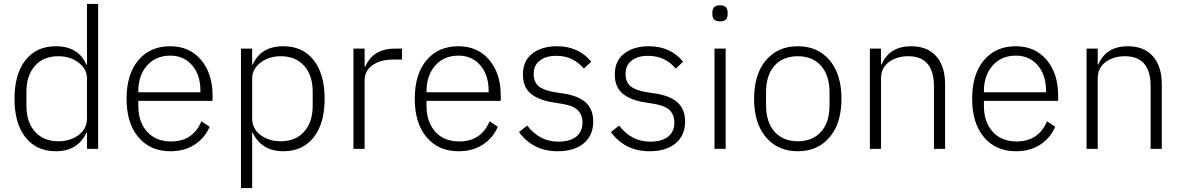

<svg xmlns="http://www.w3.org/2000/svg" viewBox="-20 -760 6036 980"><path d="M424 0V-82H421Q376 12 265 12Q166 12 110 -59Q54 -130 54 -256Q54 -382 110 -453Q166 -524 265 -524Q380 -524 421 -430H424V-740H481V0ZM278 -39Q339 -39 381.5 -71Q424 -103 424 -156V-359Q424 -408 381 -440.5Q338 -473 278 -473Q202 -473 158.5 -424Q115 -375 115 -292V-220Q115 -137 158.5 -88Q202 -39 278 -39Z M850 12Q747 12 686.5 -59.5Q626 -131 626 -256Q626 -381 686 -452.5Q746 -524 849 -524Q947 -524 1006 -454.5Q1065 -385 1065 -272V-245H686V-220Q686 -138 730.5 -88Q775 -38 853 -38Q965 -38 1008 -141L1050 -113Q1025 -55 973 -21.5Q921 12 850 12ZM849 -476Q775 -476 730.5 -425.5Q686 -375 686 -294V-289H1003V-297Q1003 -378 960.5 -427Q918 -476 849 -476Z M1210 200V-512H1267V-430H1270Q1311 -524 1426 -524Q1525 -524 1581 -453Q1637 -382 1637 -256Q1637 -130 1581 -59Q1525 12 1426 12Q1316 12 1270 -82H1267V200ZM1413 -39Q1489 -39 1532.5 -88Q1576 -137 1576 -220V-292Q1576 -375 1532.5 -424Q1489 -473 1413 -473Q1353 -473 1310 -440.5Q1267 -408 1267 -359V-156Q1267 -103 1309.5 -71Q1352 -39 1413 -39Z M1841 0H1784V-512H1841V-420H1845Q1883 -512 1998 -512H2032V-456H1987Q1922 -456 1881.5 -427.5Q1841 -399 1841 -350Z M2321 12Q2218 12 2157.5 -59.5Q2097 -131 2097 -256Q2097 -381 2157 -452.5Q2217 -524 2320 -524Q2418 -524 2477 -454.5Q2536 -385 2536 -272V-245H2157V-220Q2157 -138 2201.5 -88Q2246 -38 2324 -38Q2436 -38 2479 -141L2521 -113Q2496 -55 2444 -21.5Q2392 12 2321 12ZM2320 -476Q2246 -476 2201.5 -425.5Q2157 -375 2157 -294V-289H2474V-297Q2474 -378 2431.5 -427Q2389 -476 2320 -476Z M2826 12Q2701 12 2629 -86L2671 -119Q2734 -37 2830 -37Q2889 -37 2921 -62.5Q2953 -88 2953 -134Q2953 -175 2928 -198.5Q2903 -222 2848 -230L2806 -237Q2731 -248 2690 -281.5Q2649 -315 2649 -380Q2649 -450 2697.5 -487Q2746 -524 2823 -524Q2933 -524 2998 -445L2960 -410Q2905 -475 2820 -475Q2765 -475 2734.5 -450.5Q2704 -426 2704 -383Q2704 -340 2730.5 -319Q2757 -298 2814 -289L2855 -283Q2933 -271 2970.5 -236Q3008 -201 3008 -140Q3008 -69 2959.5 -28.5Q2911 12 2826 12Z M3295 12Q3170 12 3098 -86L3140 -119Q3203 -37 3299 -37Q3358 -37 3390 -62.5Q3422 -88 3422 -134Q3422 -175 3397 -198.5Q3372 -222 3317 -230L3275 -237Q3200 -248 3159 -281.5Q3118 -315 3118 -380Q3118 -450 3166.5 -487Q3215 -524 3292 -524Q3402 -524 3467 -445L3429 -410Q3374 -475 3289 -475Q3234 -475 3203.5 -450.5Q3173 -426 3173 -383Q3173 -340 3199.5 -319Q3226 -298 3283 -289L3324 -283Q3402 -271 3439.5 -236Q3477 -201 3477 -140Q3477 -69 3428.5 -28.5Q3380 12 3295 12Z M3616 -687V-697Q3616 -733 3655 -733Q3694 -733 3694 -697V-687Q3694 -651 3655 -651Q3616 -651 3616 -687ZM3627 0V-512H3684V0Z M4214.5 -59.5Q4154 12 4052 12Q3950 12 3889.5 -59.5Q3829 -131 3829 -256Q3829 -381 3889.5 -452.5Q3950 -524 4052 -524Q4154 -524 4214.5 -452.5Q4275 -381 4275 -256Q4275 -131 4214.5 -59.5ZM4214 -224V-288Q4214 -376 4170.5 -424.5Q4127 -473 4052 -473Q3977 -473 3933.5 -425Q3890 -377 3890 -288V-224Q3890 -136 3933.5 -87.5Q3977 -39 4052 -39Q4127 -39 4170.5 -87Q4214 -135 4214 -224Z M4477 0H4420V-512H4477V-431H4480Q4520 -524 4631 -524Q4713 -524 4758.5 -473Q4804 -422 4804 -329V0H4747V-319Q4747 -473 4616 -473Q4558 -473 4517.5 -443.5Q4477 -414 4477 -360Z M5166 12Q5063 12 5002.5 -59.5Q4942 -131 4942 -256Q4942 -381 5002 -452.5Q5062 -524 5165 -524Q5263 -524 5322 -454.5Q5381 -385 5381 -272V-245H5002V-220Q5002 -138 5046.5 -88Q5091 -38 5169 -38Q5281 -38 5324 -141L5366 -113Q5341 -55 5289 -21.5Q5237 12 5166 12ZM5165 -476Q5091 -476 5046.5 -425.5Q5002 -375 5002 -294V-289H5319V-297Q5319 -378 5276.5 -427Q5234 -476 5165 -476Z M5583 0H5526V-512H5583V-431H5586Q5626 -524 5737 -524Q5819 -524 5864.5 -473Q5910 -422 5910 -329V0H5853V-319Q5853 -473 5722 -473Q5664 -473 5623.5 -443.5Q5583 -414 5583 -360Z"/></svg>

Font: IBM Plex Sans Light
Style: Regular
Weight: 300
Designer: Mike Abbink, Paul van der Laan, Pieter van Rosmalen
Foundry: Bold Monday
Version: Version 3.0